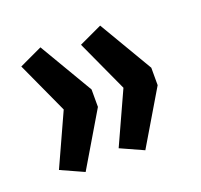

<svg xmlns="http://www.w3.org/2000/svg" viewBox="-82 -658 625 596"><g transform="rotate(-20 230.5 -360.0)"><path d="M210.9 -331.1V-388.7L106.4 -565.9L30.3 -530.3L108.4 -359.9L30.3 -188.5L106 -154.3ZM408.2 -331.1V-388.7L303.7 -565.9L227.5 -530.3L305.7 -359.9L227.5 -188.5L303.2 -154.3Z"/></g></svg>

Font: Winston Medium
Style: Regular
Weight: 500
Designer: Vernon Adams, Kim Jin-seong, David Berlow, Cristiano Sobral
Foundry: The Winston Project Authors
Version: Version 3.004